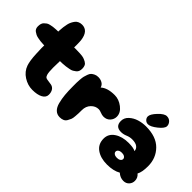

<svg xmlns="http://www.w3.org/2000/svg" viewBox="-63 -1176 1651 1651"><g transform="rotate(45 762.5 -350.0)"><path d="M337 0Q398 0 433 -19Q468 -38 468 -72Q468 -102 455 -121.5Q442 -141 419 -146Q406 -149 382.5 -151.5Q359 -154 351 -159Q343 -164 337 -181Q329 -205 329 -262Q329 -267 333 -443Q336 -565 332 -599Q319 -700 244 -700Q225 -700 209 -693Q193 -686 183 -673.5Q173 -661 164.5 -644.5Q156 -628 152 -609Q148 -590 145 -569.5Q142 -549 141.5 -529.5Q141 -510 140 -491.5Q139 -473 140 -458Q140 -448 140 -443V-388Q139 -332 139.5 -310.5Q140 -289 142 -244.5Q144 -200 148.5 -170.5Q153 -141 160 -120Q179 -65 230 -32.5Q281 0 337 0ZM235 -344Q247 -344 275 -343.5Q303 -343 318.5 -343Q334 -343 359.5 -344Q385 -345 400 -347.5Q415 -350 435.5 -353.5Q456 -357 468 -364Q480 -371 491.5 -380Q503 -389 508 -402.5Q513 -416 513 -433Q513 -453 506.5 -467.5Q500 -482 483.5 -491Q467 -500 452 -505Q437 -510 406.5 -511.5Q376 -513 356.5 -513Q337 -513 296.5 -512.5Q256 -512 235 -512Q221 -512 194.5 -512.5Q168 -513 154 -513Q140 -513 116.5 -512Q93 -511 80 -509Q67 -507 49.5 -503Q32 -499 22.5 -492Q13 -485 3 -475.5Q-7 -466 -11 -452Q-15 -438 -15 -421Q-15 -406 -10 -394.5Q-5 -383 6 -375Q17 -367 29 -361Q41 -355 59.5 -351.5Q78 -348 93 -346Q108 -344 130 -343.5Q152 -343 166 -343Q180 -343 202.5 -343.5Q225 -344 235 -344Z M670 0Q693 0 710 -7.5Q727 -15 736.5 -32Q746 -49 751.5 -62Q757 -75 759 -102Q761 -129 761.5 -139.5Q762 -150 762 -178Q762 -226 791.5 -256.5Q821 -287 860 -287Q873 -287 894 -278.5Q915 -270 933 -270Q970 -270 992.5 -294.5Q1015 -319 1015 -351Q1015 -399 968.5 -434.5Q922 -470 871 -470Q782 -470 739 -430Q733 -454 711.5 -467Q690 -480 662 -480Q641 -480 625 -472.5Q609 -465 598.5 -455.5Q588 -446 581 -426Q574 -406 570.5 -392.5Q567 -379 565 -351.5Q563 -324 563 -312Q563 -300 563 -271Q563 -212 567 -168.5Q571 -125 581.5 -84Q592 -43 614.5 -21.5Q637 0 670 0Z M1245 0Q1324 0 1373 -29Q1405 0 1444 0Q1476 0 1495.5 -21Q1515 -42 1515 -71Q1515 -108 1486 -132Q1506 -167 1506 -240Q1506 -338 1441 -404Q1376 -470 1251 -470Q1208 -470 1167 -457.5Q1126 -445 1095.5 -417Q1065 -389 1065 -350Q1065 -283 1133 -283Q1161 -283 1189 -295Q1217 -307 1246 -307Q1289 -307 1310 -290.5Q1331 -274 1331 -249Q1308 -264 1245 -264Q1169 -264 1118 -230Q1067 -196 1067 -138Q1067 -71 1117 -35.5Q1167 0 1245 0ZM1298.5 -110Q1286 -101 1265 -101Q1244 -101 1231.5 -110Q1219 -119 1219 -132Q1219 -145 1231.5 -154Q1244 -163 1265 -163Q1286 -163 1298.5 -154Q1311 -145 1311 -132Q1311 -119 1298.5 -110ZM1250 -494Q1280 -494 1328.5 -532.5Q1377 -571 1378 -598Q1379 -620 1362 -639.5Q1345 -659 1316 -659Q1286 -659 1243.5 -614Q1201 -569 1201 -541Q1201 -523 1215 -508.5Q1229 -494 1250 -494Z"/></g></svg>

Font: Cherry Bomb
Style: Regular
Weight: 400
Designer: satsuyako
Foundry: satsuyako
Version: Version 4.0